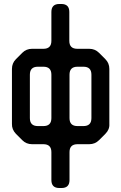

<svg xmlns="http://www.w3.org/2000/svg" viewBox="-20 -730 609 964"><path d="M238 174Q238 214 278 214H289Q329 214 329 174V34Q329 -6 369 -6H428Q457 -6 477 -26L509 -58Q531 -80 529 -108V-384Q529 -413 509 -433L477 -465Q457 -485 428 -485H368Q328 -485 328 -525V-670Q328 -710 288 -710H278Q238 -710 238 -670V-525Q238 -485 198 -485H141Q112 -485 92 -465L60 -433Q40 -413 40 -384V-108Q39 -80 60 -58L92 -26Q112 -6 141 -6H198Q238 -6 238 34ZM130 -137V-355Q130 -395 170 -395H198Q238 -395 238 -355V-137Q238 -97 198 -97H170Q130 -97 130 -137ZM329 -137V-355Q329 -395 369 -395H399Q439 -395 439 -355V-137Q439 -97 399 -97H369Q329 -97 329 -137Z"/></svg>

Font: WDXL Lubrifont JP N
Style: Regular
Weight: 400
Designer: [WDXL Lubrifont] Copyright 2020-2022 (c) NightFurySL2001, Skr-ZERO; [ZCOOL QingKe HuangYou] Copyright 2018-2022 (c) The 
Version: Version 2.001;hotconv 1.1.1;makeotfexe 2.6.0